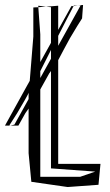

<svg xmlns="http://www.w3.org/2000/svg" viewBox="-72 -729 441 772"><path d="M62 -699V-582L43 -347V-113L54 2L200 23L324 14L332 -70H162V-706L113 -702L133 -700V-52L311 -39L250 -18H90V-591L82 -700ZM82 -706 113 -702 82 -700ZM252 -707 192 -599 -14 -228 -30 -224H2L30 -274L63 -321L126 -434L154 -472L183 -527L209 -575L239 -625L258 -655L262 -709L241 -707ZM216 -706 97 -492 37 -385 -52 -224H-35L-3 -274L28 -327L57 -380L86 -435L141 -544L197 -653L224 -705L216 -704ZM225 -707H241L224 -705ZM-35 -224H-30L-36 -223Z"/></svg>

Font: Quebrada
Style: Regular
Weight: 400
Designer: deFharo
Foundry: deFharo
Version: Version 1.034 2012